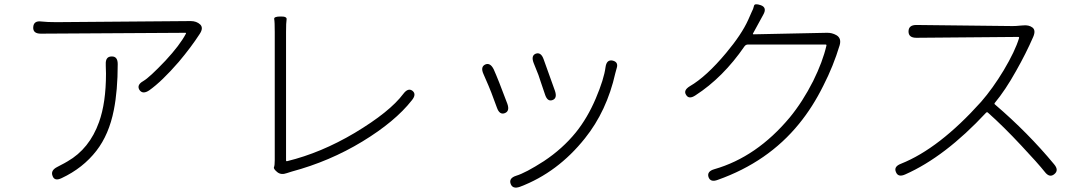

<svg xmlns="http://www.w3.org/2000/svg" viewBox="-20 -804 5010 884"><path d="M264 16Q231 32 222 6Q212 -19 243 -35L260 -44Q276 -52 291 -61Q392 -119 436 -242Q468 -331 468 -465Q468 -483 467 -501V-507Q465 -544 494 -544Q522 -545 522 -509Q522 -387 504 -297Q482 -185 424 -110Q362 -30 264 16ZM667 -388Q637 -368 622 -390Q608 -413 640 -431Q668 -447 742 -525Q808 -596 836 -649Q838 -653 833 -653L168 -649Q131 -649 133 -679Q135 -710 171 -705Q197 -702 240 -702L858 -707Q885 -707 902 -691Q918 -675 899 -647Q861 -588 803 -519Q725 -429 667 -388Z M1301 -7Q1274 3 1256 -12Q1238 -27 1241.5 -34.5Q1245 -42 1245 -67V-656Q1245 -704 1242.5 -716Q1240 -728 1271 -728Q1302 -729 1299.5 -714.5Q1297 -700 1297 -657V-66Q1297 -61 1302 -62Q1458 -100 1613 -192Q1775 -289 1837 -372Q1859 -401 1879 -386Q1899 -370 1876 -342Q1799 -244 1648.5 -152.5Q1498 -61 1323 -14Q1306 -9 1301 -7Z M2374 56Q2340 68 2331 42Q2322 16 2357 5Q2400 -8 2484 -62Q2570 -119 2631 -194Q2685 -261 2723 -350.5Q2761 -440 2768 -495Q2773 -531 2801 -525Q2829 -518 2819 -489Q2817 -484 2813 -467Q2774 -293 2673 -167Q2548 -10 2374 56ZM2304 -283Q2280 -274 2268 -308L2242 -378Q2236 -394 2229 -410L2206 -463Q2191 -496 2214 -507Q2237 -517 2253 -485Q2273 -441 2316 -326Q2328 -292 2304 -283ZM2523 -343Q2500 -335 2489 -370L2470 -426Q2465 -443 2459 -459L2437 -514Q2424 -548 2447 -557Q2471 -565 2483 -531L2535 -386Q2547 -351 2523 -343Z M3285 24Q3251 37 3242 11Q3234 -15 3269 -25Q3464 -81 3616 -263Q3676 -336 3724 -431Q3768 -520 3785 -594Q3786 -599 3781 -599H3424Q3414 -599 3408 -591Q3309 -447 3182 -365Q3152 -345 3139 -367Q3125 -388 3156 -407Q3232 -451 3323 -560Q3395 -646 3425 -713Q3432 -730 3440 -747Q3449 -764 3451.5 -777Q3454 -790 3483 -780Q3513 -769 3494 -736L3447 -650Q3445 -646 3450 -646L3786 -653Q3810 -654 3831 -642Q3855 -628 3846 -596Q3817 -500 3771 -410Q3722 -311 3659 -234Q3516 -58 3285 24Z M4834 -2Q4812 16 4790 -13Q4759 -52 4682 -134Q4600 -222 4528 -286Q4524 -289 4520 -285Q4331 -82 4148 -1Q4115 14 4105 -12Q4094 -37 4128 -50Q4304 -120 4497 -335Q4551 -397 4601 -480Q4654 -569 4672 -629Q4673 -634 4668 -634L4199 -630Q4163 -630 4163 -659Q4163 -689 4199 -689L4642 -684Q4659 -684 4676 -686L4690 -687Q4717 -690 4734 -677Q4750 -664 4737 -634Q4704 -558 4658 -477Q4609 -389 4560 -330Q4557 -326 4561 -323Q4713 -193 4833 -48Q4857 -20 4834 -2Z"/></svg>

Font: Resource Han Rounded JP Light
Style: Regular
Weight: 300
Designer: Cyano Hao (round all glyphs); Ryoko NISHIZUKA 西塚涼子 (kana, bopomofo & ideographs); Paul D. Hunt (Latin, Greek & Cyrillic)
Foundry: Cyano Hao
Version: 0.990